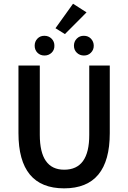

<svg xmlns="http://www.w3.org/2000/svg" viewBox="-20 -1009 695 1041"><path d="M435.1 -814.9Q458 -814.9 473.1 -799.3Q488.3 -783.2 488.3 -760.7Q488.3 -738.3 472.7 -723.1Q458 -708 435.1 -708Q412.1 -708 396.5 -723.1Q380.9 -738.3 380.9 -761.2Q380.9 -784.2 396.5 -799.8Q412.1 -815.4 435.1 -814.9ZM280.8 -856 376 -988.8 449.2 -941.9 332 -824.2ZM221.2 -814.9Q244.1 -814.9 259.8 -799.3Q275.4 -783.2 274.9 -760.7Q275.4 -738.3 259.8 -723.1Q244.1 -708 221.2 -708Q198.2 -708 183.1 -723.1Q168 -738.3 168 -761.2Q168 -784.2 183.1 -799.8Q198.2 -815.4 221.2 -814.9ZM575.2 -287.1Q575.2 12.2 327.6 12.2Q80.1 12.2 80.1 -287.1V-653.8H195.8V-277.8Q195.8 -88.9 328.1 -88.9Q464.4 -88.9 463.9 -277.8V-653.8H575.2Z"/></svg>

Font: SourceSansPro-Semibold
Style: Regular
Weight: 600
Designer: Paul D. Hunt
Foundry: Adobe Systems Incorporated
Version: Version 2.020;PS 2.0;hotconv 1.0.86;makeotf.lib2.5.63406